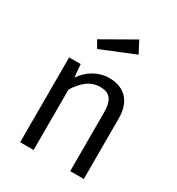

<svg xmlns="http://www.w3.org/2000/svg" viewBox="-201 -987 1026 1113"><g transform="rotate(30 312.5 -430.5)"><path d="M444 -783 403 -861 191 -740 219 -691ZM366 -581C291 -581 229 -541 188 -482L180 -568H103V0H193V-405C233 -468 279 -510 346 -510C404 -510 438 -482 438 -394V0H529V-407C529 -515 471 -581 366 -581Z"/></g></svg>

Font: Glow Sans SC Normal Book
Style: Regular
Weight: 500
Designer: Ryoko NISHIZUKA (kana, bopomofo & ideographs); Paul D. Hunt (Latin, Greek & Cyrillic); Sandoll Communications, Soo-young
Version: Version 0.93